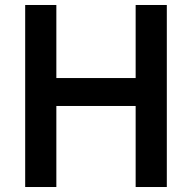

<svg xmlns="http://www.w3.org/2000/svg" viewBox="-20 -750 770 770"><path d="M524 0V-730H649V0ZM81 0V-730H206V0ZM143 -325V-437H587V-325Z"/></svg>

Font: M PLUS 2 Thin SemiBold
Style: Regular
Weight: 600
Version: Version 1.001